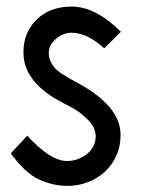

<svg xmlns="http://www.w3.org/2000/svg" viewBox="-20 -566 442 598"><path d="M190 13Q145.5 13 102 -6.8Q58.5 -26.5 13.5 -88.5L65 -143.5Q137 -64.5 188.5 -64.5Q223 -64.5 250.5 -86.2Q278 -108 278 -142Q278 -176 238.5 -206.5Q224 -222 178 -244.5Q53 -308 53 -402.5Q53 -465.5 94.5 -505.5Q136 -545.5 203 -545.5Q278 -545.5 356.5 -467L304.5 -415.5Q251.5 -464 203 -464Q176.5 -464 154.2 -445Q132 -426 132 -401Q132 -377 150 -355Q162.5 -339 224 -306.5Q287.5 -272 321.5 -231.8Q355.5 -191.5 355.5 -146Q355.5 -110 342.5 -81.2Q329.5 -52.5 307 -31.5Q284.5 -10.5 254.2 1.2Q224 13 190 13Z"/></svg>

Font: MM Phetkon
Style: Regular
Weight: 400
Designer: Khon Soe Zaw Thu
Version: Version 1.00 July 15, 2016, initial release